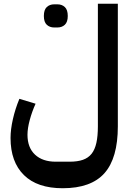

<svg xmlns="http://www.w3.org/2000/svg" viewBox="-20 -760 711 1020"><path d="M313 240Q178 240 107 170Q36 100 36 -27Q36 -72 48.5 -127Q61 -182 83 -235L169 -209Q150 -167 138 -122.5Q126 -78 126 -44Q126 24 166 61.5Q206 99 276 99H350Q392 99 420.5 89Q449 79 466.5 57Q484 35 492 -1Q500 -37 500 -89V-740H606V-89Q606 80 535 160Q464 240 313 240ZM268 -614Q244 -614 228.5 -628.5Q213 -643 213 -675Q213 -708 228.5 -722.5Q244 -737 268 -737H285Q309 -737 324.5 -722.5Q340 -708 340 -675Q340 -643 324.5 -628.5Q309 -614 285 -614Z"/></svg>

Font: IBM Plex Sans Arabic SmBld
Style: Regular
Weight: 600
Designer: Mike Abbink, Paul van der Laan, Pieter van Rosmalen, Wael Morcos, Khajak Apelian
Foundry: Bold Monday
Version: Version 1.005